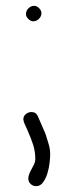

<svg xmlns="http://www.w3.org/2000/svg" viewBox="-20 -514 252 658"><path d="M110 -115 136 -55 145 -26Q152 -5 152 14Q152 25 150 43.5Q148 62 142.5 80Q137 98 127.5 111Q118 124 104 124Q93 124 85 116.5Q77 109 77 98Q77 90 80.5 81.5Q84 73 88.5 65Q93 57 97 48.5Q101 40 101 32Q101 6 94 -16.5Q87 -39 74 -68L62 -95Q60 -105 60 -105Q60 -116 68.5 -123Q77 -130 88 -130Q104 -130 110 -115ZM114 -486Q122 -478 122 -469Q122 -458 113.5 -449.5Q105 -441 94 -441Q85 -441 77 -449Q69 -457 69 -466Q69 -477 77.5 -485.5Q86 -494 97 -494Q106 -494 114 -486Z"/></svg>

Font: Nelagoney
Style: Regular
Weight: 400
Designer: Kanati
Foundry: Kanati and Michael Everson
Version: Version 2.000